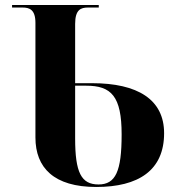

<svg xmlns="http://www.w3.org/2000/svg" viewBox="-20 -734 703 764"><path d="M363 10C531 10 633 -56 633 -204C633 -338 528 -403 346 -403H279V-639C279 -696 302 -704 330 -704H373V-714H28V-704H70C97 -704 121 -696 121 -643V-187C121 -66 195 10 363 10ZM372 0C303 0 279 -48 279 -183V-393H323C423 -393 464 -351 464 -199C464 -52 440 0 372 0Z"/></svg>

Font: Noto Serif Display
Style: Bold
Weight: 700
Designer: Monotype Design Team
Foundry: Monotype Imaging Inc.
Version: Version 2.009